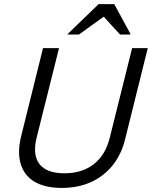

<svg xmlns="http://www.w3.org/2000/svg" viewBox="-20 -911 744 941"><path d="M282.5 10Q200 10 149.2 -20.4Q98.3 -50.8 81.2 -108.3Q64.2 -165.8 84.2 -245.8L190.8 -675H269.2L160 -238.3Q138.3 -152.5 173.3 -107.1Q208.3 -61.7 295.8 -61.7Q382.5 -61.7 440 -106.7Q497.5 -151.7 518.3 -237.5L627.5 -675H704.2L593.3 -229.2Q575 -154.2 531.7 -100.4Q488.3 -46.7 425.4 -18.3Q362.5 10 282.5 10ZM311.7 -741.7 312.5 -745 463.3 -890.8H540L619.2 -745L618.3 -741.7H568.3L488.3 -829.2L366.7 -741.7Z"/></svg>

Font: Funnel Sans Light
Style: Italic
Weight: 300
Italic angle: -14.036°
Designer: NORD ID, Kristian Moeller
Foundry: Dicotype
Version: Version 1.000